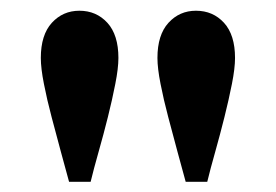

<svg xmlns="http://www.w3.org/2000/svg" viewBox="-20 -702 524 365"><path d="M130.9 -681.6Q163.1 -681.6 184.1 -658.7Q205.1 -635.7 205.1 -591.8Q205.1 -572.3 199.2 -542.5Q193.4 -512.7 185.1 -479.5Q176.8 -446.3 167.5 -413.6Q158.2 -380.9 152.3 -356.4H111.3Q104.5 -380.9 95.7 -413.6Q86.9 -446.3 78.1 -479.5Q69.3 -512.7 63.5 -542.5Q57.6 -572.3 57.6 -591.8Q57.6 -635.7 78.6 -658.7Q99.6 -681.6 130.9 -681.6ZM352.5 -681.6Q384.8 -681.6 405.8 -658.7Q426.8 -635.7 426.8 -591.8Q426.8 -572.3 420.9 -542.5Q415 -512.7 406.7 -479.5Q398.4 -446.3 389.2 -413.6Q379.9 -380.9 374 -356.4H333Q326.2 -380.9 317.4 -413.6Q308.6 -446.3 299.8 -479.5Q291 -512.7 285.2 -542.5Q279.3 -572.3 279.3 -591.8Q279.3 -635.7 300.3 -658.7Q321.3 -681.6 352.5 -681.6Z"/></svg>

Font: Crimson Pro ExtraLight SemiBold
Style: Regular
Weight: 600
Version: Version 1.002